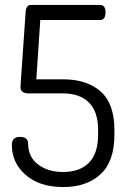

<svg xmlns="http://www.w3.org/2000/svg" viewBox="-20 -751 514 777"><path d="M127 -430H236Q331 -430 387 -381Q443 -332 443 -225V-206Q443 -97 386.5 -45.5Q330 6 236 6Q140 6 84 -43Q28 -92 28 -164Q28 -197 60 -197Q94 -197 94 -169Q94 -116 134 -85.5Q174 -55 235 -55Q303 -55 340 -92.5Q377 -130 377 -206V-225Q377 -299 340 -336Q303 -373 236 -373H97Q63 -373 63 -398Q63 -400 63.5 -408Q64 -416 64 -418L84 -706Q87 -731 105 -731H385Q407 -731 407 -701Q407 -670 385 -670H143Z"/></svg>

Font: Dosis
Style: Regular
Weight: 400
Designer: Edgar Tolentino, Pablo Impallari, Igino Marini
Foundry: Edgar Tolentino, Pablo Impallari, Igino Marini
Version: Version 1.007